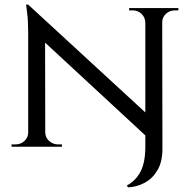

<svg xmlns="http://www.w3.org/2000/svg" viewBox="-20 -635 822 831"><path d="M105 -62V0H30V-10Q30 -10 38.5 -10Q47 -10 47 -10Q70 -10 86 -25Q102 -40 102 -62ZM176 -62Q176 -40 192.5 -25Q209 -10 231 -10Q231 -10 239.5 -10Q248 -10 248 -10V0H173V-62ZM102 -615 175 -527 176 0H102V-493Q102 -544 97.5 -579.5Q93 -615 93 -615ZM102 -615 667 -95 677 14 113 -508ZM683 10Q683 64 662.5 100Q642 136 608 155Q574 174 534 176L529 168Q547 158 561.5 144Q576 130 587 110Q598 90 603.5 62.5Q609 35 609 -1V-600H682ZM609 -538Q608 -560 592.5 -575Q577 -590 555 -590Q555 -590 547.5 -590Q540 -590 539 -590V-600H611V-538ZM679 -538V-600H752V-590Q752 -590 744 -590Q736 -590 736 -590Q714 -590 698 -575Q682 -560 682 -538Z"/></svg>

Font: Cinzel Eorzea
Style: Regular
Weight: 500
Designer: Natanael Gama
Version: Version 2.000